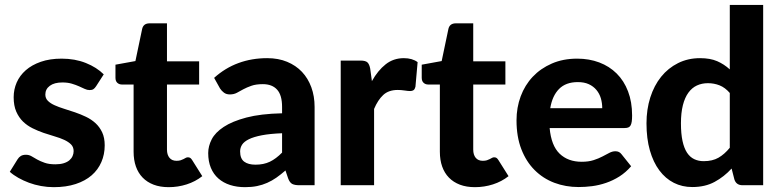

<svg xmlns="http://www.w3.org/2000/svg" viewBox="-20 -766 3234 794"><path d="M377.5 -409.5Q372 -401 366.2 -397.2Q360.5 -393.5 350.5 -393.5Q340.5 -393.5 330 -398.5Q319.5 -403.5 306.5 -409.2Q293.5 -415 276.8 -420Q260 -425 238 -425Q204.5 -425 186 -411.2Q167.5 -397.5 167.5 -375Q167.5 -359.5 178 -349Q188.5 -338.5 205.8 -330.8Q223 -323 245 -316.2Q267 -309.5 290.2 -301.5Q313.5 -293.5 335.5 -283Q357.5 -272.5 374.8 -256.8Q392 -241 402.5 -218.8Q413 -196.5 413 -165Q413 -127.5 399.2 -95.8Q385.5 -64 359 -41Q332.5 -18 293 -5Q253.5 8 202 8Q175.5 8 149.5 3.2Q123.5 -1.5 100 -10.2Q76.5 -19 56 -30.5Q35.5 -42 20.5 -55.5L52.5 -107Q58 -116 66.2 -121Q74.5 -126 87.5 -126Q100 -126 110.5 -119.8Q121 -113.5 134 -106.2Q147 -99 164.8 -92.8Q182.5 -86.5 209 -86.5Q229 -86.5 243.5 -91Q258 -95.5 267 -103.2Q276 -111 280.2 -120.8Q284.5 -130.5 284.5 -141Q284.5 -158 273.8 -168.8Q263 -179.5 245.8 -187.5Q228.5 -195.5 206 -202Q183.5 -208.5 160.2 -216.5Q137 -224.5 114.8 -235.5Q92.5 -246.5 75.2 -263.2Q58 -280 47.2 -304.5Q36.5 -329 36.5 -364Q36.5 -396 49 -424.8Q61.5 -453.5 86.5 -475.5Q111.5 -497.5 148.8 -510.5Q186 -523.5 235 -523.5Q290 -523.5 335 -505.5Q380 -487.5 409 -458.5Z M677.5 8Q642.5 8 615.5 -2.2Q588.5 -12.5 570 -31.5Q551.5 -50.5 542 -77.5Q532.5 -104.5 532.5 -138.5V-416.5H484Q473 -416.5 465.2 -423.5Q457.5 -430.5 457.5 -444.5V-498.5L540 -513.5L568 -647Q573.5 -669.5 598.5 -669.5H670.5V-512.5H803.5V-416.5H670.5V-147.5Q670.5 -126 680.8 -113.5Q691 -101 710 -101Q720 -101 727 -103.2Q734 -105.5 739 -108.2Q744 -111 748.2 -113.2Q752.5 -115.5 757 -115.5Q763 -115.5 767 -112.8Q771 -110 775 -103.5L816.5 -37.5Q788 -15 752 -3.5Q716 8 677.5 8Z M1218 0Q1198.5 0 1188.2 -5.5Q1178 -11 1171.5 -28.5L1160.5 -61Q1141 -44 1122.8 -31.2Q1104.5 -18.5 1084.8 -9.8Q1065 -1 1042.8 3.5Q1020.5 8 993.5 8Q959.5 8 931.5 -1Q903.5 -10 883.2 -27.8Q863 -45.5 852 -72Q841 -98.5 841 -133Q841 -161.5 855.5 -189.8Q870 -218 905.2 -241.2Q940.5 -264.5 999.2 -280Q1058 -295.5 1146.5 -297.5V-324Q1146.5 -372.5 1126 -395.2Q1105.5 -418 1067 -418Q1038.5 -418 1019.5 -411.2Q1000.5 -404.5 986.2 -396.8Q972 -389 959.5 -382.2Q947 -375.5 930.5 -375.5Q916 -375.5 906.2 -382.8Q896.5 -390 890 -400L865.5 -444Q911 -485 966 -505.2Q1021 -525.5 1085 -525.5Q1131 -525.5 1167.2 -510.5Q1203.5 -495.5 1228.8 -468.8Q1254 -442 1267.5 -405Q1281 -368 1281 -324V0ZM1036.5 -85Q1070.5 -85 1096 -97.2Q1121.5 -109.5 1146.5 -135V-215Q1096 -213 1062.5 -206.5Q1029 -200 1009.2 -190.2Q989.5 -180.5 981.2 -167.8Q973 -155 973 -140Q973 -110 989.8 -97.5Q1006.5 -85 1036.5 -85Z M1389 0V-515.5H1470.5Q1491.5 -515.5 1499.5 -508Q1507.5 -500.5 1511 -482L1518 -430.5Q1542.5 -474.5 1574.8 -500Q1607 -525.5 1650 -525.5Q1685 -525.5 1707 -509L1698 -407Q1695.5 -397 1690.2 -393.2Q1685 -389.5 1676 -389.5Q1668 -389.5 1653 -391.8Q1638 -394 1625 -394Q1587 -394 1564.8 -373.2Q1542.5 -352.5 1527 -315.5V0Z M1944 8Q1909 8 1882 -2.2Q1855 -12.5 1836.5 -31.5Q1818 -50.5 1808.5 -77.5Q1799 -104.5 1799 -138.5V-416.5H1750.5Q1739.5 -416.5 1731.8 -423.5Q1724 -430.5 1724 -444.5V-498.5L1806.5 -513.5L1834.5 -647Q1840 -669.5 1865 -669.5H1937V-512.5H2070V-416.5H1937V-147.5Q1937 -126 1947.2 -113.5Q1957.5 -101 1976.5 -101Q1986.5 -101 1993.5 -103.2Q2000.5 -105.5 2005.5 -108.2Q2010.5 -111 2014.8 -113.2Q2019 -115.5 2023.5 -115.5Q2029.5 -115.5 2033.5 -112.8Q2037.5 -110 2041.5 -103.5L2083 -37.5Q2054.5 -15 2018.5 -3.5Q1982.5 8 1944 8Z M2367 -523.5Q2416.5 -523.5 2458.2 -507.8Q2500 -492 2530.2 -462Q2560.5 -432 2577.2 -388.2Q2594 -344.5 2594 -288.5Q2594 -273 2592.5 -263Q2591 -253 2587.5 -247Q2584 -241 2578 -238.8Q2572 -236.5 2562.5 -236.5H2253Q2259.5 -164 2294.2 -130.5Q2329 -97 2385.5 -97Q2414 -97 2434.8 -103.8Q2455.5 -110.5 2471.2 -118.8Q2487 -127 2499.8 -133.8Q2512.5 -140.5 2525 -140.5Q2541 -140.5 2550 -128.5L2590 -78.5Q2568 -53 2541.5 -36.2Q2515 -19.5 2486.5 -9.8Q2458 0 2429 3.8Q2400 7.5 2373 7.5Q2319 7.5 2272.2 -10.2Q2225.5 -28 2190.8 -62.8Q2156 -97.5 2136 -149Q2116 -200.5 2116 -268.5Q2116 -321 2133.2 -367.5Q2150.5 -414 2183 -448.5Q2215.5 -483 2262 -503.2Q2308.5 -523.5 2367 -523.5ZM2369.5 -426.5Q2320 -426.5 2292 -398.2Q2264 -370 2255.5 -318.5H2470.5Q2470.5 -340 2464.8 -359.5Q2459 -379 2446.5 -394Q2434 -409 2415 -417.8Q2396 -426.5 2369.5 -426.5Z M3051 0Q3024.5 0 3017 -24L3005.5 -69Q2974.5 -35 2935.2 -13.8Q2896 7.5 2842.5 7.5Q2801 7.5 2766.5 -10Q2732 -27.5 2706.8 -61.2Q2681.5 -95 2667.5 -144Q2653.5 -193 2653.5 -256Q2653.5 -313.5 2669.2 -363Q2685 -412.5 2714 -448.5Q2743 -484.5 2784 -505Q2825 -525.5 2875 -525.5Q2917 -525.5 2945.8 -513Q2974.5 -500.5 2998 -479V-745.5H3136V0ZM2890 -99.5Q2926.5 -99.5 2951.2 -113.8Q2976 -128 2998 -155V-381.5Q2978.5 -404 2955.8 -413Q2933 -422 2907.5 -422Q2882.5 -422 2862 -412.5Q2841.5 -403 2826.8 -382.8Q2812 -362.5 2804 -331Q2796 -299.5 2796 -256Q2796 -213 2802.5 -183Q2809 -153 2821.2 -134.5Q2833.5 -116 2851 -107.8Q2868.5 -99.5 2890 -99.5Z"/></svg>

Font: Lato Heavy
Style: Regular
Weight: 800
Designer: Lukasz Dziedzic
Foundry: tyPoland Lukasz Dziedzic
Version: Version 2.007; 2014-02-27